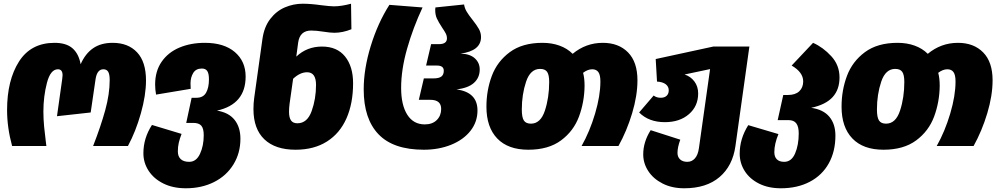

<svg xmlns="http://www.w3.org/2000/svg" viewBox="-20 -784 5365 1031"><path d="M18 -193Q18 -353 82 -453.5Q146 -554 273 -554Q336 -554 369.5 -524.5Q403 -495 413 -439Q438 -496 480 -525Q522 -554 585 -554Q668 -554 716 -503Q764 -452 764 -352Q764 -273 736.5 -175.5Q709 -78 667 0H480Q521 -105 545 -192Q569 -279 569 -354Q569 -385 561 -398.5Q553 -412 535 -412Q501 -412 493 -358L467 -180L286 -160L314 -359Q316 -375 316 -380Q316 -412 291 -412Q251 -412 232 -339Q213 -266 213 -185Q213 -145 217 -103Q221 -61 226 -24L229 0H45Q18 -99 18 -193Z M1271 -39Q1271 38 1233.5 99Q1196 160 1129.5 193.5Q1063 227 978 227Q909 227 857.5 201.5Q806 176 778 133Q750 90 750 39Q750 -42 796 -113L955 -65Q945 -39 940 -17.5Q935 4 935 29Q935 56 950.5 70.5Q966 85 996 85Q1034 85 1054 42Q1074 -1 1074 -58Q1074 -94 1061 -109Q1048 -124 1018 -124H980L1009 -259H1035Q1071 -259 1086.5 -286Q1102 -313 1102 -358Q1102 -389 1093 -402.5Q1084 -416 1064 -416Q1032 -416 1017.5 -392Q1003 -368 1003 -336L1004 -307L818 -276Q813 -304 813 -330Q813 -402 848 -452.5Q883 -503 943.5 -528.5Q1004 -554 1080 -554Q1183 -554 1241 -504.5Q1299 -455 1299 -373Q1299 -224 1145 -190Q1208 -180 1239.5 -140.5Q1271 -101 1271 -39Z M1876 -337Q1876 -229 1840.5 -148.5Q1805 -68 1735.5 -24Q1666 20 1567 20Q1458 20 1399.5 -36Q1341 -92 1341 -198Q1341 -230 1345 -258L1389 -573Q1398 -639 1431 -682Q1464 -725 1510 -744.5Q1556 -764 1605 -764Q1649 -764 1705 -756Q1753 -750 1773 -750Q1813 -750 1865 -764L1867 -627Q1820 -608 1775 -608Q1754 -608 1716 -614Q1678 -620 1651 -620Q1590 -620 1581 -555L1571 -480Q1628 -534 1709 -534Q1790 -534 1833 -480.5Q1876 -427 1876 -337ZM1677 -328Q1677 -396 1629 -396Q1591 -396 1554 -361L1535 -227Q1532 -203 1532 -184Q1532 -153 1542.5 -137.5Q1553 -122 1577 -122Q1630 -122 1653.5 -187.5Q1677 -253 1677 -328Z M1933 -304Q1933 -414 1971 -537.5Q2009 -661 2071 -758L2249 -744Q2198 -635 2166 -522.5Q2134 -410 2134 -312Q2134 -220 2167 -168Q2200 -116 2261 -116Q2302 -116 2325.5 -139.5Q2349 -163 2349 -199Q2349 -248 2291 -248H2229L2256 -363H2307Q2337 -363 2350 -373Q2363 -383 2363 -404Q2363 -418 2354 -425Q2345 -432 2326 -432H2268L2295 -547H2337Q2380 -547 2380 -578Q2380 -592 2373.5 -604.5Q2367 -617 2354 -636Q2335 -665 2326 -684.5Q2317 -704 2317 -731L2318 -744L2472 -760Q2475 -740 2486 -721.5Q2497 -703 2517 -678Q2540 -649 2551.5 -628.5Q2563 -608 2563 -585Q2563 -511 2453 -496Q2503 -495 2529.5 -471Q2556 -447 2556 -411Q2556 -367 2525 -339Q2494 -311 2431 -304Q2544 -289 2544 -191Q2544 -129 2506 -81Q2468 -33 2402 -6.5Q2336 20 2256 20Q2092 20 2012.5 -63Q1933 -146 1933 -304Z M3403 -353Q3403 -271 3374.5 -176Q3346 -81 3301 0H3103Q3147 -78 3175.5 -174Q3204 -270 3204 -346Q3204 -382 3193 -397Q3182 -412 3160 -412Q3136 -412 3111 -393Q3119 -365 3119 -323Q3118 -236 3089 -158Q3060 -80 2992.5 -30Q2925 20 2817 20Q2708 20 2650 -40.5Q2592 -101 2592 -211Q2592 -299 2621 -376.5Q2650 -454 2717.5 -504Q2785 -554 2893 -554Q2943 -554 2984.5 -539Q3026 -524 3055 -495Q3126 -554 3217 -554Q3302 -554 3352.5 -502.5Q3403 -451 3403 -353ZM2880 -414Q2828 -414 2805 -345.5Q2782 -277 2782 -196Q2782 -154 2793 -137Q2804 -120 2831 -120Q2883 -120 2906 -190Q2929 -260 2929 -344Q2929 -382 2918 -398Q2907 -414 2880 -414Z M4004 -534 3929 1Q3914 107 3843.5 167Q3773 227 3654 227Q3588 227 3538 201.5Q3488 176 3461 134.5Q3434 93 3434 45Q3434 -22 3474 -85L3633 -34Q3618 7 3618 37Q3618 59 3632 72Q3646 85 3671 85Q3695 85 3711.5 66.5Q3728 48 3733 12L3793 -413L3656 -384Q3688 -374 3708.5 -347Q3729 -320 3729 -282Q3729 -214 3679.5 -171Q3630 -128 3550 -128Q3464 -128 3412 -180L3490 -271Q3505 -259 3528 -259Q3548 -259 3559.5 -269.5Q3571 -280 3571 -299Q3571 -319 3555 -331.5Q3539 -344 3508 -346L3501 -467L3810 -534Z M4466 -56Q4466 29 4430.5 93Q4395 157 4328.5 192Q4262 227 4173 227Q4106 227 4056 202Q4006 177 3979 134.5Q3952 92 3952 41Q3952 -39 3998 -112L4160 -64Q4138 -11 4138 33Q4138 58 4151.5 71.5Q4165 85 4191 85Q4230 85 4249.5 40Q4269 -5 4269 -68Q4269 -104 4256 -121.5Q4243 -139 4214 -139H4156L4186 -274H4211Q4251 -274 4272 -294Q4293 -314 4293 -347Q4293 -396 4231 -432L4346 -554Q4400 -530 4444 -482Q4488 -434 4488 -368Q4488 -303 4451 -262.5Q4414 -222 4336 -205Q4401 -196 4433.5 -157Q4466 -118 4466 -56Z M5310 -353Q5310 -271 5281.5 -176Q5253 -81 5208 0H5010Q5054 -78 5082.5 -174Q5111 -270 5111 -346Q5111 -382 5100 -397Q5089 -412 5067 -412Q5043 -412 5018 -393Q5026 -365 5026 -323Q5025 -236 4996 -158Q4967 -80 4899.5 -30Q4832 20 4724 20Q4615 20 4557 -40.5Q4499 -101 4499 -211Q4499 -299 4528 -376.5Q4557 -454 4624.5 -504Q4692 -554 4800 -554Q4850 -554 4891.5 -539Q4933 -524 4962 -495Q5033 -554 5124 -554Q5209 -554 5259.5 -502.5Q5310 -451 5310 -353ZM4787 -414Q4735 -414 4712 -345.5Q4689 -277 4689 -196Q4689 -154 4700 -137Q4711 -120 4738 -120Q4790 -120 4813 -190Q4836 -260 4836 -344Q4836 -382 4825 -398Q4814 -414 4787 -414Z"/></svg>

Font: FiraGO Heavy
Style: Italic
Weight: 900
Italic angle: -8°
Designer: bBox Type GmbH
Foundry: bBox Type GmbH
Version: Version 1.001